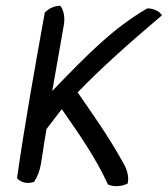

<svg xmlns="http://www.w3.org/2000/svg" viewBox="-20 -628 581 665"><path d="M135 -584C101 -394 66 -201 39 -11C50 2 72 11 98 2C125 -41 120 -60 141 -181C159 -204 176 -227 194 -250C250 -169 310 -85 354 11C374 20 401 18 422 8C427 -13 422 -36 410 -58C354 -160 301 -232 249 -308C327 -389 424 -476 541 -575C533 -588 514 -599 490 -599C373 -530 293 -450 161 -313L201 -541C206 -569 200 -594 189 -608C167 -608 146 -597 135 -584Z"/></svg>

Font: Snowfall
Style: Obl
Weight: 400
Designer: Jasper
Foundry: Cannot Into Space Fonts
Version: Version 0.9